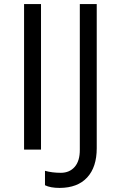

<svg xmlns="http://www.w3.org/2000/svg" viewBox="-20 -734 586 942"><path d="M98.1 0V-713.9H181.2V0ZM272.9 188Q227.1 188 200.7 174.8V104Q235.4 113.8 278.3 113.8Q321.3 113.8 346.7 84.5Q372.1 55.2 371.6 0V-713.9H454.6V-6.8Q454.6 85.9 407.7 136.7Q360.8 187.5 272.9 188Z"/></svg>

Font: OpenSans-Regular
Style: Regular
Weight: 400
Foundry: Ascender Corporation
Version: Version 1.10